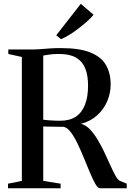

<svg xmlns="http://www.w3.org/2000/svg" viewBox="-20 -1008 698 1028"><path d="M23 0V-24.5L97 -39.5V-703L24.5 -719V-743H146.5Q172.5 -743 197.5 -745Q222.5 -747 249.2 -748.8Q276 -750.5 306 -750.5Q406.5 -750.5 464.5 -726.8Q522.5 -703 547.5 -659.5Q572.5 -616 572.5 -556Q572.5 -509 553.8 -465.5Q535 -422 499.8 -390.2Q464.5 -358.5 413.5 -345Q439 -339 461.2 -315.8Q483.5 -292.5 503.2 -259.5Q523 -226.5 540 -190.2Q557 -154 571.5 -121.5Q586 -89 598.5 -67Q611 -45 621 -40L658.5 -24.5V0H515.5Q504 0 490.8 -23Q477.5 -46 462.2 -82.2Q447 -118.5 430.2 -159.8Q413.5 -201 395.5 -238.5Q377.5 -276 358.5 -301Q339.5 -326 319.5 -329Q309 -329 293.8 -329.2Q278.5 -329.5 262.5 -329.8Q246.5 -330 232.8 -330.2Q219 -330.5 211.5 -331V-39.5L304.5 -24.5V0ZM302 -361.5Q353.5 -361.5 386.2 -383.5Q419 -405.5 435.2 -447.8Q451.5 -490 451.5 -550Q451.5 -604 436.5 -641.5Q421.5 -679 387.8 -699Q354 -719 297 -719Q272 -719 255.8 -717.2Q239.5 -715.5 229.2 -713.5Q219 -711.5 211.5 -710.5V-367Q225 -365 242.2 -363.8Q259.5 -362.5 275.5 -362Q291.5 -361.5 302 -361.5ZM306.5 -798.5 281 -819 412.5 -987.5 481 -929Q468 -913 447.5 -894.5Q427 -876 403 -857.5Q379 -839 354.5 -823.5Q330 -808 307.5 -798.5Z"/></svg>

Font: Merriweather 120pt Medium
Style: Regular
Weight: 500
Version: Version 2.100